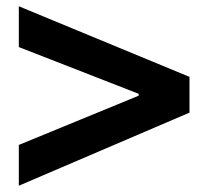

<svg xmlns="http://www.w3.org/2000/svg" viewBox="-20 -592 654 612"><path d="M40 -130 422 -287V-293L40 -442V-572L584 -347V-233L40 0Z"/></svg>

Font: Chakra Petch
Style: Bold
Weight: 700
Designer: Katatrad Aksorn Co.,Ltd.
Foundry: Cadson Demak Co.,Ltd.
Version: Version 1.000; ttfautohint (v1.6)